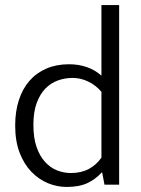

<svg xmlns="http://www.w3.org/2000/svg" viewBox="-20 -730 559 759"><path d="M381 -710H451V0H393L384 -48H382Q356 -20 324 -5.5Q292 9 243 9Q205 9 169 -6Q133 -21 104 -51Q75 -81 57.5 -126.5Q40 -172 40 -234Q40 -289 54.5 -334Q69 -379 96.5 -410.5Q124 -442 163.5 -459Q203 -476 253 -476Q290 -476 322.5 -465Q355 -454 381 -431ZM381 -367Q359 -393 329 -407.5Q299 -422 267 -422Q237 -422 209 -412Q181 -402 159.5 -380Q138 -358 125 -322.5Q112 -287 112 -237Q112 -185 124.5 -149Q137 -113 158 -90Q179 -67 205.5 -56.5Q232 -46 260 -46Q301 -46 331 -62Q361 -78 381 -107Z"/></svg>

Font: Mukta Light
Style: Regular
Weight: 300
Designer: Girish Dalvi and Yashodeep Gholap
Foundry: Ek Type
Version: Version 2.538;PS 1.002;hotconv 16.6.51;makeotf.lib2.5.65220;